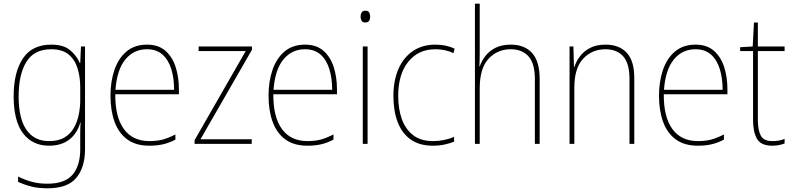

<svg xmlns="http://www.w3.org/2000/svg" viewBox="-20 -780 4298 1041"><path d="M258 -538Q324 -538 359.5 -508.5Q395 -479 413 -438H415L419 -528H441V29Q441 127 394 184Q347 241 237 241Q187 241 148.5 231Q110 221 78 206V177Q111 194 150 205Q189 216 237 216Q332 216 373.5 167Q415 118 415 29V-15Q415 -42 415 -63.5Q415 -85 417 -115H415Q399 -57 356 -23.5Q313 10 246 10Q156 10 105 -57Q54 -124 54 -258Q54 -388 104 -463Q154 -538 258 -538ZM258 -513Q165 -513 123 -444.5Q81 -376 81 -258Q81 -137 123.5 -76Q166 -15 246 -15Q297 -15 329.5 -34.5Q362 -54 380.5 -86.5Q399 -119 407 -158.5Q415 -198 415 -237V-307Q415 -364 400 -411Q385 -458 351 -485.5Q317 -513 258 -513Z M777 -538Q839 -538 877 -504.5Q915 -471 932.5 -416Q950 -361 950 -295V-269H605Q604 -146 651.5 -80.5Q699 -15 790 -15Q830 -15 861 -23Q892 -31 931 -51V-23Q899 -6 865.5 2Q832 10 790 10Q716 10 669.5 -24.5Q623 -59 601 -120Q579 -181 579 -261Q579 -338 600.5 -401Q622 -464 666 -501Q710 -538 777 -538ZM777 -513Q705 -513 659.5 -457.5Q614 -402 606 -293H924Q924 -356 908.5 -406Q893 -456 860.5 -484.5Q828 -513 777 -513Z M1345 0H1035V-20L1312 -503H1057V-528H1346V-510L1067 -25H1345Z M1634 -538Q1696 -538 1734 -504.5Q1772 -471 1789.5 -416Q1807 -361 1807 -295V-269H1462Q1461 -146 1508.5 -80.5Q1556 -15 1647 -15Q1687 -15 1718 -23Q1749 -31 1788 -51V-23Q1756 -6 1722.5 2Q1689 10 1647 10Q1573 10 1526.5 -24.5Q1480 -59 1458 -120Q1436 -181 1436 -261Q1436 -338 1457.5 -401Q1479 -464 1523 -501Q1567 -538 1634 -538ZM1634 -513Q1562 -513 1516.5 -457.5Q1471 -402 1463 -293H1781Q1781 -356 1765.5 -406Q1750 -456 1717.5 -484.5Q1685 -513 1634 -513Z M1961 -722Q1977 -722 1982 -712Q1987 -702 1987 -690Q1987 -677 1981.5 -667.5Q1976 -658 1960 -658Q1946 -658 1940.5 -667.5Q1935 -677 1935 -690Q1935 -702 1940.5 -712Q1946 -722 1961 -722ZM1973 -528V0H1947V-528Z M2327 10Q2253 10 2205.5 -24.5Q2158 -59 2135.5 -119.5Q2113 -180 2113 -259Q2113 -344 2140.5 -406.5Q2168 -469 2219 -503.5Q2270 -538 2341 -538Q2399 -538 2445 -516L2439 -492Q2415 -503 2390.5 -508Q2366 -513 2341 -513Q2248 -513 2193.5 -445Q2139 -377 2139 -260Q2139 -190 2158.5 -135Q2178 -80 2219.5 -47.5Q2261 -15 2328 -15Q2358 -15 2387.5 -21Q2417 -27 2442 -38V-12Q2421 -3 2391 3.5Q2361 10 2327 10Z M2581 -495Q2581 -472 2580.5 -455.5Q2580 -439 2579 -420H2581Q2591 -449 2611.5 -476Q2632 -503 2666 -520.5Q2700 -538 2750 -538Q2824 -538 2865 -492.5Q2906 -447 2906 -353V0H2880V-351Q2880 -437 2845 -475Q2810 -513 2749 -513Q2677 -513 2629 -461.5Q2581 -410 2581 -301V0H2555V-760H2581Z M3263 -538Q3337 -538 3378 -494Q3419 -450 3419 -357V0H3393V-352Q3393 -437 3358.5 -475Q3324 -513 3263 -513Q3190 -513 3142 -462Q3094 -411 3094 -305V0H3068V-528H3089L3092 -416H3094Q3103 -446 3124 -474Q3145 -502 3179 -520Q3213 -538 3263 -538Z M3751 -538Q3813 -538 3851 -504.5Q3889 -471 3906.5 -416Q3924 -361 3924 -295V-269H3579Q3578 -146 3625.5 -80.5Q3673 -15 3764 -15Q3804 -15 3835 -23Q3866 -31 3905 -51V-23Q3873 -6 3839.5 2Q3806 10 3764 10Q3690 10 3643.5 -24.5Q3597 -59 3575 -120Q3553 -181 3553 -261Q3553 -338 3574.5 -401Q3596 -464 3640 -501Q3684 -538 3751 -538ZM3751 -513Q3679 -513 3633.5 -457.5Q3588 -402 3580 -293H3898Q3898 -356 3882.5 -406Q3867 -456 3834.5 -484.5Q3802 -513 3751 -513Z M4167 -15Q4188 -15 4204 -18Q4220 -21 4234 -27V-2Q4220 3 4204.5 6.5Q4189 10 4167 10Q4106 10 4084.5 -27Q4063 -64 4063 -130V-503H3993V-524L4061 -528L4068 -658H4089V-528H4234V-503H4089V-130Q4089 -74 4105 -44.5Q4121 -15 4167 -15Z"/></svg>

Font: Noto Sans Myanmar UI SemiCondensed Thin
Style: Regular
Weight: 100
Width: 4
Designer: Monotype Design Team
Foundry: Monotype Imaging Inc.
Version: Version 2.103; ttfautohint (v1.8.4.7-5d5b)